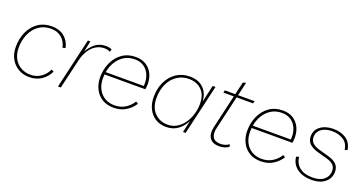

<svg xmlns="http://www.w3.org/2000/svg" viewBox="-35 -1211 3403 1797"><g transform="rotate(20 1666.0 -312.5)"><path d="M262 10Q201 10 152.5 -18.5Q104 -47 76.5 -97.5Q49 -148 49 -215Q49 -297 79.5 -364Q110 -431 167 -470.5Q224 -510 303 -510Q377 -510 426.5 -470.5Q476 -431 491 -362L463 -355Q450 -415 409 -450.5Q368 -486 302 -486Q232 -486 181.5 -449.5Q131 -413 104 -352Q77 -291 77 -217Q77 -155 101.5 -109.5Q126 -64 169 -39.5Q212 -15 266 -15Q325 -15 369.5 -46.5Q414 -78 437 -128L461 -117Q435 -60 383.5 -25Q332 10 262 10Z M547 0 663 -500H688L665 -391Q693 -443 736 -476.5Q779 -510 841 -510Q879 -510 901 -496L890 -471Q871 -485 834 -485Q785 -485 746.5 -459.5Q708 -434 682 -391Q656 -348 644 -295L575 0Z M1102 9Q1033 9 985.5 -21.5Q938 -52 913 -103.5Q888 -155 888 -217Q888 -295 917.5 -361.5Q947 -428 1003.5 -468.5Q1060 -509 1141 -509Q1199 -509 1241.5 -482.5Q1284 -456 1306.5 -410Q1329 -364 1329 -307Q1329 -282 1324 -255H918Q916 -236 916 -216Q916 -158 938.5 -112.5Q961 -67 1003.5 -41Q1046 -15 1104 -15Q1164 -15 1210 -44Q1256 -73 1283 -118L1306 -104Q1275 -55 1224 -23Q1173 9 1102 9ZM1138 -485Q1078 -485 1033 -457.5Q988 -430 959.5 -383.5Q931 -337 921 -279H1300Q1301 -294 1301 -305Q1301 -355 1282 -396Q1263 -437 1226.5 -461Q1190 -485 1138 -485Z M1626 10Q1563 10 1517.5 -19Q1472 -48 1447 -99Q1422 -150 1422 -216Q1422 -298 1453.5 -365Q1485 -432 1542.5 -471Q1600 -510 1678 -510Q1765 -510 1815 -459.5Q1865 -409 1867 -329L1906 -500H1934L1818 0H1792L1819 -120Q1793 -65 1744.5 -27.5Q1696 10 1626 10ZM1633 -15Q1682 -15 1722.5 -39Q1763 -63 1792 -104.5Q1821 -146 1836.5 -197Q1852 -248 1852 -300Q1852 -365 1828 -406Q1804 -447 1764.5 -466.5Q1725 -486 1678 -486Q1610 -486 1558.5 -451Q1507 -416 1478.5 -355Q1450 -294 1450 -215Q1450 -120 1502 -67.5Q1554 -15 1633 -15Z M2155 10Q2088 10 2060 -30Q2032 -70 2048 -142L2125 -476H2021L2027 -500H2131L2160 -626L2190 -635L2159 -500H2324L2317 -476H2153L2075 -140Q2062 -80 2083 -47.5Q2104 -15 2159 -15Q2205 -15 2243 -42L2250 -19Q2211 10 2155 10Z M2567 9Q2498 9 2450.5 -21.5Q2403 -52 2378 -103.5Q2353 -155 2353 -217Q2353 -295 2382.5 -361.5Q2412 -428 2468.5 -468.5Q2525 -509 2606 -509Q2664 -509 2706.5 -482.5Q2749 -456 2771.5 -410Q2794 -364 2794 -307Q2794 -282 2789 -255H2383Q2381 -236 2381 -216Q2381 -158 2403.5 -112.5Q2426 -67 2468.5 -41Q2511 -15 2569 -15Q2629 -15 2675 -44Q2721 -73 2748 -118L2771 -104Q2740 -55 2689 -23Q2638 9 2567 9ZM2603 -485Q2543 -485 2498 -457.5Q2453 -430 2424.5 -383.5Q2396 -337 2386 -279H2765Q2766 -294 2766 -305Q2766 -355 2747 -396Q2728 -437 2691.5 -461Q2655 -485 2603 -485Z M3076 10Q2984 10 2928.5 -32Q2873 -74 2866 -145L2893 -154Q2899 -89 2946 -51.5Q2993 -14 3076 -14Q3149 -14 3189 -47.5Q3229 -81 3229 -133Q3229 -169 3208.5 -191.5Q3188 -214 3142 -227L3041 -255Q2986 -271 2957.5 -299Q2929 -327 2929 -373Q2929 -435 2979 -472Q3029 -509 3107 -509Q3180 -509 3232.5 -475.5Q3285 -442 3297 -369L3272 -358Q3263 -425 3215 -455Q3167 -485 3104 -485Q3037 -485 2996.5 -455Q2956 -425 2956 -376Q2956 -337 2980.5 -315Q3005 -293 3049 -280L3153 -251Q3206 -235 3231.5 -207.5Q3257 -180 3257 -136Q3257 -71 3207.5 -30.5Q3158 10 3076 10Z"/></g></svg>

Font: Work Sans ExtraLight
Style: Italic
Weight: 200
Italic angle: -13°
Designer: Wei Huang
Foundry: Wei Huang
Version: Version 2.012; ttfautohint (v1.8.3)